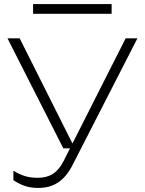

<svg xmlns="http://www.w3.org/2000/svg" viewBox="-20 -749 712 946"><path d="M169 177Q133 177 105 168Q77 159 46 139V92Q75 110 102.5 118.5Q130 127 167 127Q211 127 241.5 107Q272 87 293 45L599 -560H657L335 69Q316 105 292 129Q268 153 237.5 165Q207 177 169 177ZM292 -18 17 -560H77L349 -18ZM143 -681V-729H530V-681Z"/></svg>

Font: Unbounded ExtraLight
Style: Regular
Weight: 250
Designer: Luke Prowse, Jean-Baptiste Morizot, Fátima Lázaro, Florian Runge
Foundry: NaN
Version: Version 1.701;gftools[0.9.28.dev5+ged2979d]